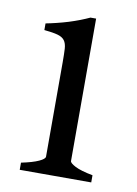

<svg xmlns="http://www.w3.org/2000/svg" viewBox="-62 -512 395 555"><g transform="rotate(10 135.5 -234.5)"><path d="M34.2 0V-21Q67.4 -27.8 85 -35.9Q102.5 -43.9 102.5 -50.8V-327.1Q102.5 -352.1 101.6 -367.4Q100.6 -382.8 94.2 -391.4Q87.9 -399.9 74 -403.8Q60.1 -407.7 34.2 -410.2V-429.7Q49.3 -432.6 66.2 -436.8Q83 -440.9 99.6 -446Q116.2 -451.2 131.3 -457Q146.5 -462.9 159.2 -468.8H175.8V-50.8Q175.8 -44.9 192.1 -36.4Q208.5 -27.8 244.1 -21V0Z"/></g></svg>

Font: Gentium Unicode
Style: Regular
Weight: 400
Version: Version 1.009